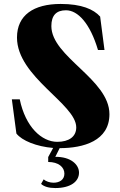

<svg xmlns="http://www.w3.org/2000/svg" viewBox="-20 -735 607 972"><path d="M282 15C403 15 534 -22 534 -157C534 -334 240 -447 240 -603C240 -657 265 -683 314 -683C374 -683 436 -617 476 -482H509L487 -651C454 -688 393 -715 287 -715C150 -715 66 -658 66 -545C66 -345 366 -209 366 -90C366 -43 329 -17 270 -17C191 -17 109 -92 80 -232H40L63 -59C91 -23 165 7 249 14L224 60V85C276 85 306 111 306 144C306 176 280 190 251 190C232 190 212 183 201 173L188 196C203 210 228 217 260 217C336 217 380 185 380 139C380 98 338 58 260 59Z"/></svg>

Font: Sprat Condesed
Style: Bold
Weight: 700
Width: 3
Designer: Ethan Nakache
Foundry: Collletttivo
Version: Version 2.000;Glyphs 3.2 (3217)